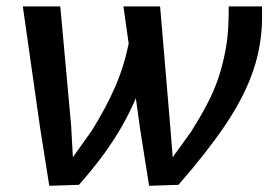

<svg xmlns="http://www.w3.org/2000/svg" viewBox="-20 -577 860 602"><path d="M134.5 5.5 106 -174.5 51.5 -557H169L203 -184.5L208.5 -84L267.5 -167Q311 -236.5 339.8 -301.8Q368.5 -367 383.5 -440L367 -557H482L513.5 -184.5L521.5 -84L579.5 -164.5Q609 -211.5 629.5 -250.8Q650 -290 664 -330.5Q678 -371 687.5 -422Q694 -457.5 695.8 -495.5Q697.5 -533.5 697 -557H801.5Q802 -543 801.8 -525.8Q801.5 -508.5 801 -497Q797 -416 768.2 -339.5Q739.5 -263 683.2 -180.2Q627 -97.5 539.5 2.5L447.5 5.5L419 -174.5L406 -269Q387.5 -226 364.2 -184.5Q341 -143 308.2 -97.5Q275.5 -52 227.5 2.5Z"/></svg>

Font: Merriweather Sans Italic
Style: Regular
Weight: 400
Italic angle: -7.5°
Designer: Eben Sorkin
Foundry: Eben Sorkin
Version: Version 1.008; ttfautohint (v1.7.19-72a1) -l 8 -r 50 -G 200 